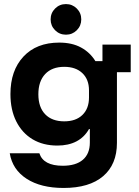

<svg xmlns="http://www.w3.org/2000/svg" viewBox="-20 -721 690 951"><path d="M295 210Q182.5 210 112.1 164.6Q41.7 119.2 28.3 38.3H175Q195 100 290.8 100Q355.8 100 390.4 70.4Q425 40.8 425 -15V-81.7H420.8Q398.3 -41.7 358.8 -20.8Q319.2 0 264.2 0Q193.3 0 141.2 -31.2Q89.2 -62.5 60.4 -120Q31.7 -177.5 31.7 -255Q31.7 -371.7 96.2 -440.8Q160.8 -510 273.3 -510Q336.7 -510 381.2 -485.8Q425.8 -461.7 452.5 -418.3H487.5V-500H627.5V-363.3H559.2V-13.3Q559.2 93.3 490.8 151.7Q422.5 210 295 210ZM298.3 -120Q355.8 -120 388.3 -151.7Q420.8 -183.3 420.8 -238.3V-273.3Q420.8 -327.5 387.9 -358.8Q355 -390 298.3 -390Q237.5 -390 203.8 -354.2Q170 -318.3 170 -254.2Q170 -190 203.8 -155Q237.5 -120 298.3 -120ZM306.7 -549.2Q275 -549.2 252.9 -571.2Q230.8 -593.3 230.8 -625Q230.8 -656.7 252.9 -678.8Q275 -700.8 306.7 -700.8Q338.3 -700.8 360.4 -678.8Q382.5 -656.7 382.5 -625Q382.5 -593.3 360.4 -571.2Q338.3 -549.2 306.7 -549.2Z"/></svg>

Font: Funnel Display
Style: Bold
Weight: 700
Designer: NORD ID, Kristian Moeller
Foundry: Dicotype
Version: Version 1.000